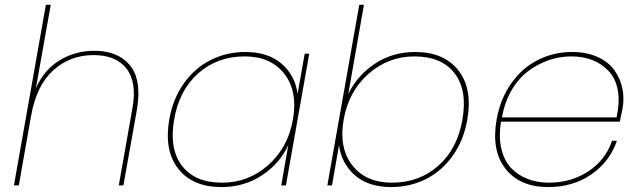

<svg xmlns="http://www.w3.org/2000/svg" viewBox="-20 -760 2623 787"><path d="M37.1 0 168 -740.2H188L127 -397.9Q159.7 -473.1 223.9 -512.5Q288.1 -551.8 367.2 -551.8Q412.6 -551.8 448.2 -538.3Q483.9 -524.9 509.5 -496.1Q535.2 -467.3 543.5 -422.4Q551.8 -377.4 542 -314.9L485.8 0H466.8L522.9 -316.9Q542 -422.4 498.8 -478.3Q455.6 -534.2 363.8 -534.2Q267.1 -534.2 198.2 -471.7Q129.4 -409.2 107.9 -287.1V-288.1L57.1 0Z M673.8 -270Q688.5 -354.5 733.2 -417.7Q777.8 -481 843.3 -513.9Q908.7 -546.9 985.8 -546.9Q1078.6 -546.9 1134.3 -498.8Q1189.9 -450.7 1199.7 -375L1229 -540H1247.6L1151.9 0H1132.8L1161.6 -165Q1127 -89.8 1054 -41.5Q981 6.8 887.7 6.8Q770 6.8 710.9 -67.9Q651.9 -142.6 673.8 -270ZM982.9 -528.8Q871.1 -528.8 792.7 -459.5Q714.4 -390.1 693.8 -270Q672.9 -149.4 726.1 -80.3Q779.3 -11.2 890.6 -11.2Q997.6 -11.2 1078.9 -82.8Q1160.2 -154.3 1180.7 -270Q1201.2 -385.7 1145.5 -457.3Q1089.8 -528.8 982.9 -528.8Z M1407.7 -375Q1444.8 -451.2 1516.8 -499Q1588.9 -546.9 1681.6 -546.9Q1799.3 -546.9 1858.4 -472.2Q1917.5 -397.5 1895.5 -270Q1880.9 -185.5 1836.2 -122.3Q1791.5 -59.1 1726.1 -26.1Q1660.6 6.8 1583.5 6.8Q1490.7 6.8 1435.3 -41Q1379.9 -88.9 1369.6 -165L1340.8 0H1321.8L1452.6 -740.2H1471.7ZM1875.5 -270Q1896.5 -390.6 1843.3 -459.7Q1790 -528.8 1678.7 -528.8Q1571.8 -528.8 1490.5 -457.3Q1409.2 -385.7 1388.7 -270Q1368.2 -154.3 1423.8 -82.8Q1479.5 -11.2 1586.4 -11.2Q1698.2 -11.2 1776.6 -80.6Q1855 -149.9 1875.5 -270Z M2321.8 -528.8Q2274.4 -528.8 2229.5 -513.4Q2184.6 -498 2145 -468.5Q2105.5 -439 2076.9 -389.9Q2048.3 -340.8 2037.6 -278.8H2507.3Q2521 -343.8 2512.2 -391.1Q2503.4 -438.5 2474.6 -469Q2445.8 -499.5 2407 -514.2Q2368.2 -528.8 2321.8 -528.8ZM2508.8 -183.1Q2479.5 -97.7 2404.3 -45.4Q2329.1 6.8 2226.6 6.8Q2111.8 6.8 2052.5 -67.6Q1993.2 -142.1 2015.6 -270Q2030.8 -355 2075.7 -418.5Q2120.6 -481.9 2185.1 -514.4Q2249.5 -546.9 2324.7 -546.9Q2384.3 -546.9 2429.2 -526.6Q2474.1 -506.3 2498 -472.9Q2522 -439.5 2530.8 -398.9Q2539.6 -358.4 2531.7 -314.9Q2523.9 -274.9 2520.5 -261.2H2033.7Q2023.4 -198.7 2035.2 -149.7Q2046.9 -100.6 2075.4 -71Q2104 -41.5 2143.3 -26.4Q2182.6 -11.2 2229.5 -11.2Q2320.3 -11.2 2391.1 -57.4Q2461.9 -103.5 2488.8 -183.1Z"/></svg>

Font: SVN-Poppins Thin
Style: Italic
Weight: 100
Italic angle: -10°
Designer: Ninad Kale (Devanagari), Jonny Pinhorn (Latin)
Foundry: Indian Type Foundry
Version: Version 3.002 2017